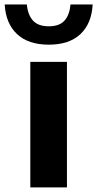

<svg xmlns="http://www.w3.org/2000/svg" viewBox="-66 -816 423 836"><path d="M66 0V-546.5H225.5V0ZM146.5 -621.5Q57 -621.5 8 -667.8Q-41 -714 -45.5 -796.5H51Q55 -751 77.8 -726.2Q100.5 -701.5 146.5 -701.5Q192.5 -701.5 214.8 -726.2Q237 -751 241 -796.5H337.5Q333 -713.5 284.2 -667.5Q235.5 -621.5 146.5 -621.5Z"/></svg>

Font: Encode Sans Semi Expanded
Style: Bold
Weight: 700
Width: 6
Designer: Multiple Designers
Foundry: Impallari Type
Version: Version 3.000; ttfautohint (v1.8.3) -l 8 -r 50 -G 200 -x 14 